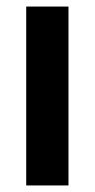

<svg xmlns="http://www.w3.org/2000/svg" viewBox="-20 -566 290 586"><path d="M189 0V-546H60V0Z"/></svg>

Font: Noto Sans Gurmukhi UI ExtraCondensed
Style: Bold
Weight: 700
Width: 2
Designer: Jelle Bosma - Monotype Design Team
Foundry: Monotype Imaging Inc.
Version: Version 2.004